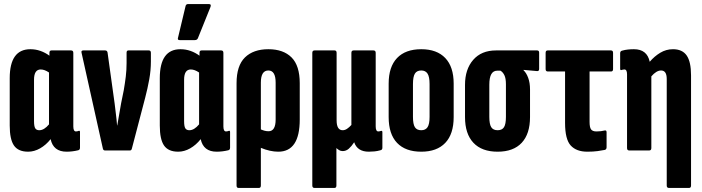

<svg xmlns="http://www.w3.org/2000/svg" viewBox="-20 -743 3466 948"><path d="M119 6Q70 6 49 -24.5Q28 -55 28 -123V-357Q28 -500 130 -500Q156 -500 180 -491.5Q204 -483 224 -468V-482Q224 -494 234 -494H331Q342 -494 342 -482V-119Q342 -94 355 -94Q359 -94 362.5 -95Q366 -96 369 -97Q375 -99 375 -91V-14Q375 -3 366 -1Q337 6 309 6Q243 6 230 -56Q207 -27 178 -10.5Q149 6 119 6ZM148 -145Q148 -119 154 -109.5Q160 -100 174 -100Q198 -100 222 -129V-385Q200 -400 181 -400Q148 -400 148 -349Z M499 0Q490 0 488 -9L383 -481Q379 -494 391 -494H499Q509 -494 511 -484L546 -232Q549 -205 552.5 -178Q556 -151 558 -124H559Q563 -151 568.5 -178.5Q574 -206 578 -233L591 -297Q597 -332 601 -364.5Q605 -397 605 -432V-483Q605 -494 614 -494H715Q725 -494 725 -482V-439Q725 -396 717 -351.5Q709 -307 697 -261L631 -9Q629 0 621 0Z M860 6Q811 6 790 -24.5Q769 -55 769 -123V-357Q769 -500 871 -500Q897 -500 921 -491.5Q945 -483 965 -468V-482Q965 -494 975 -494H1072Q1083 -494 1083 -482V-119Q1083 -94 1096 -94Q1100 -94 1103.5 -95Q1107 -96 1110 -97Q1116 -99 1116 -91V-14Q1116 -3 1107 -1Q1078 6 1050 6Q984 6 971 -56Q948 -27 919 -10.5Q890 6 860 6ZM889 -145Q889 -119 895 -109.5Q901 -100 915 -100Q939 -100 963 -129V-385Q941 -400 922 -400Q889 -400 889 -349ZM867 -545Q855 -545 859 -557L896 -712Q898 -723 909 -723H1011Q1025 -723 1019 -708L957 -554Q953 -545 942 -545Z M1158 185Q1148 185 1148 173V-332Q1148 -419 1189.5 -459.5Q1231 -500 1305 -500Q1379 -500 1419.5 -459.5Q1460 -419 1460 -332V-153Q1460 6 1354 6Q1314 6 1268 -13V173Q1268 185 1258 185ZM1268 -335V-104Q1277 -100 1286.5 -97.5Q1296 -95 1306 -95Q1341 -95 1341 -153V-335Q1341 -395 1305 -395Q1268 -395 1268 -335Z M1533 185Q1522 185 1522 173V-482Q1522 -494 1533 -494H1632Q1642 -494 1642 -482V-149Q1642 -100 1672 -100Q1683 -100 1693.5 -107Q1704 -114 1715 -126V-482Q1715 -494 1726 -494H1824Q1835 -494 1835 -482V-119Q1835 -94 1848 -94Q1852 -94 1855.5 -95Q1859 -96 1862 -97Q1868 -98 1868 -90V-13Q1868 -3 1858 -1Q1844 3 1829.5 4.5Q1815 6 1801 6Q1745 6 1729 -40V-41Q1716 -21 1702.5 -9Q1689 3 1672 3Q1662 3 1654 -2Q1646 -7 1641 -12V173Q1641 185 1631 185Z M2060 6Q1982 6 1940.5 -37.5Q1899 -81 1899 -165V-330Q1899 -413 1940.5 -456.5Q1982 -500 2060 -500Q2137 -500 2178.5 -456.5Q2220 -413 2220 -330V-165Q2220 -81 2178.5 -37.5Q2137 6 2060 6ZM2060 -100Q2081 -100 2091 -115Q2101 -130 2101 -166V-328Q2101 -364 2091 -379.5Q2081 -395 2060 -395Q2038 -395 2028.5 -379.5Q2019 -364 2019 -328V-166Q2019 -130 2028.5 -115Q2038 -100 2060 -100Z M2437 6Q2359 6 2317.5 -38Q2276 -82 2276 -165V-324Q2276 -401 2316.5 -447.5Q2357 -494 2429 -494H2632Q2642 -494 2642 -483V-403Q2642 -391 2632 -392L2565 -398V-396Q2579 -383 2588 -358.5Q2597 -334 2597 -301V-165Q2597 -82 2556 -38Q2515 6 2437 6ZM2437 -100Q2459 -100 2468.5 -115Q2478 -130 2478 -166V-327Q2478 -356 2470.5 -371.5Q2463 -387 2451 -394H2435Q2396 -394 2396 -325V-166Q2396 -130 2405.5 -115Q2415 -100 2437 -100Z M2880 6Q2826 6 2798 -24.5Q2770 -55 2770 -136V-390H2685Q2674 -390 2674 -402V-482Q2674 -494 2684 -494H2997Q3007 -494 3007 -482V-402Q3007 -390 2997 -390H2891V-141Q2891 -114 2898.5 -104Q2906 -94 2925 -94Q2948 -94 2967 -99Q2975 -100 2975 -90V-16Q2975 -6 2967 -3Q2953 0 2931 3Q2909 6 2880 6Z M3087 0Q3076 0 3076 -12V-376Q3076 -400 3063 -400Q3059 -400 3055 -399Q3051 -398 3048 -397Q3042 -396 3042 -403V-480Q3042 -491 3052 -493Q3066 -497 3080.5 -498.5Q3095 -500 3110 -500Q3175 -500 3188 -438Q3211 -465 3240 -482.5Q3269 -500 3303 -500Q3349 -500 3370.5 -469Q3392 -438 3392 -371V173Q3392 185 3382 185H3283Q3272 185 3272 173V-353Q3272 -395 3244 -395Q3221 -395 3196 -366V-12Q3196 0 3185 0Z"/></svg>

Font: Sofia Sans Extra Condensed ExtraBold
Style: Regular
Weight: 800
Designer: Botio Nikoltchev, Ani Petrova
Foundry: lettersoup
Version: Version 4.101; ttfautohint (v1.8.4.7-5d5b)